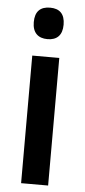

<svg xmlns="http://www.w3.org/2000/svg" viewBox="-54 -783 359 814"><g transform="rotate(5 125.5 -376.0)"><path d="M126 -752C85 -752 62 -731 62 -685C62 -640 86 -618 126 -618C166 -618 189 -640 189 -685C189 -730 167 -752 126 -752ZM183 -543H68V0H183Z"/></g></svg>

Font: Noto Sans Tamil Condensed SemiBold
Style: Regular
Weight: 600
Width: 3
Designer: Jelle Bosma - Monotype Design Team
Foundry: Monotype Imaging Inc.
Version: Version 2.004